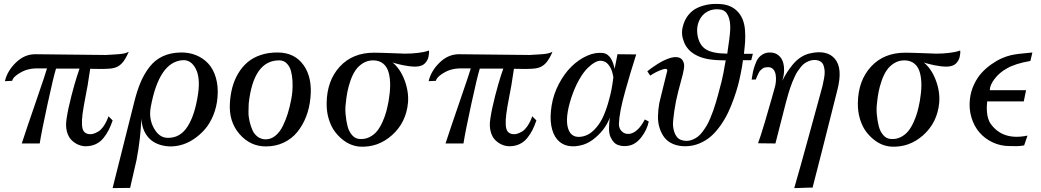

<svg xmlns="http://www.w3.org/2000/svg" viewBox="-20 -730 5299 977"><path d="M159.2 -454.1 519 -450.2Q595.2 -453.6 613.3 -458.5Q626 -461.4 634.8 -466.8L632.8 -461.4Q630.4 -456.1 627.7 -450.2Q625 -444.3 620.1 -435.8Q615.2 -427.2 609.9 -419.7Q604.5 -412.1 596.7 -404.5Q588.9 -397 580.1 -392.1Q571.3 -387.2 560.3 -384.3Q549.3 -381.3 533.4 -380.4Q517.6 -379.4 506.3 -379.2Q495.1 -378.9 472.7 -379.4Q450.2 -379.9 439 -379.9Q425.3 -284.7 414.1 -232.9Q404.3 -182.1 400.1 -150.6Q396 -119.1 397.2 -95.7Q398.4 -72.3 406.5 -61.5Q414.6 -50.8 430.2 -47.9Q440.9 -45.9 452.4 -48.6Q463.9 -51.3 478.5 -59.6Q493.2 -67.9 507.3 -88.1Q521.5 -108.4 532.2 -138.2L553.2 -117.2Q543.9 -89.8 533.2 -68.6Q522.5 -47.4 506.3 -27.3Q490.2 -7.3 467.3 3.4Q444.3 14.2 416 14.2Q397 14.2 378.4 6.3Q359.9 -1.5 343.8 -17.3Q327.6 -33.2 320.3 -61.5Q313 -89.8 318.8 -126Q326.7 -178.2 343.3 -241.9Q359.9 -305.7 372.1 -343.3L384.8 -380.9H265.1Q252.4 -340.8 221.9 -200.4Q191.4 -60.1 182.1 0H90.8Q114.7 -73.7 163.6 -215.3Q212.4 -356.9 219.2 -381.8Q208.5 -381.8 192.9 -382.1Q177.2 -382.3 171.1 -382.1Q165 -381.8 155.8 -381.6Q146.5 -381.3 139.9 -380.1Q133.3 -378.9 125 -377Q101.1 -372.1 73 -353.8Q44.9 -335.4 42 -318.8L4.9 -316.9Q17.1 -369.1 60.8 -411.6Q104.5 -454.1 159.2 -454.1Z M1086.9 -235.8Q1083 -186.5 1065.4 -143.6Q1047.9 -100.6 1021 -70.3Q994.1 -40 961.2 -19Q928.2 2 892.6 10Q856.9 18.1 822.8 13.2Q763.7 4.4 732.9 -33Q702.1 -70.3 699.2 -127Q695.8 -26.9 674.8 84L642.1 226.1Q640.1 226.1 596.7 226.6L553.2 227.1V226.1Q656.2 -183.1 663.1 -210.9Q677.7 -269.5 696 -312.5Q714.4 -355.5 741.7 -390.4Q769 -425.3 808.3 -443.6Q847.7 -461.9 898.9 -462.9Q941.4 -463.9 977.5 -449.2Q1013.7 -434.6 1039.8 -406.5Q1065.9 -378.4 1078.6 -334.2Q1091.3 -290 1086.9 -235.8ZM987.8 -252Q1000 -335 975.6 -380.9Q951.2 -426.8 909.2 -423.8Q789.1 -415 747.1 -185.1Q736.3 -127.4 762.2 -79.3Q788.1 -31.2 829.1 -28.8Q862.8 -26.9 889.6 -42Q916.5 -57.1 935.5 -87.9Q954.6 -118.7 967.3 -159.2Q980 -199.7 987.8 -252Z M1559.6 -231Q1554.7 -180.2 1537.6 -136.2Q1520.5 -92.3 1492.7 -58.1Q1464.8 -23.9 1423.8 -4.4Q1382.8 15.1 1333 15.1Q1253.4 15.1 1198.5 -48.1Q1143.6 -111.3 1149.9 -206.1Q1152.3 -248.5 1162.6 -286.4Q1172.9 -324.2 1192.6 -357.2Q1212.4 -390.1 1240 -413.6Q1267.6 -437 1306.9 -450.2Q1346.2 -463.4 1393.6 -462.9Q1479.5 -462.4 1524.9 -398.4Q1570.3 -334.5 1559.6 -231ZM1461.9 -224.1Q1465.8 -243.2 1467.8 -266.6Q1469.7 -290 1468.3 -318.4Q1466.8 -346.7 1460.4 -369.4Q1454.1 -392.1 1439 -407.5Q1423.8 -422.9 1400.9 -422.9Q1269.5 -422.9 1245.6 -203.1Q1244.6 -183.6 1244.4 -160.2Q1244.1 -136.7 1250 -112.1Q1255.9 -87.4 1264.9 -67.1Q1273.9 -46.9 1291.5 -33.9Q1309.1 -21 1332 -21Q1358.9 -21 1381.3 -39.3Q1403.8 -57.6 1419.2 -88.9Q1434.6 -120.1 1444.6 -153.1Q1454.6 -186 1461.9 -224.1Z M2163.1 -473.1Q2162.1 -472.7 2163.1 -468.5Q2164.1 -464.4 2162.8 -457Q2161.6 -449.7 2160.4 -441.4Q2159.2 -433.1 2154.3 -424.3Q2149.4 -415.5 2142.8 -408.2Q2136.2 -400.9 2124.3 -396.2Q2112.3 -391.6 2097.2 -391.1Q2082 -390.6 2064 -392.8Q2045.9 -395 2031 -398.2Q2016.1 -401.4 2003.7 -404.5Q1991.2 -407.7 1984.1 -409.9Q1977.1 -412.1 1977.5 -412.1Q2016.1 -380.9 2038.3 -322.8Q2060.5 -264.6 2056.2 -208Q2046.9 -106.9 1975.3 -42.7Q1903.8 21.5 1810.5 16.1Q1789.6 14.6 1767.1 6.1Q1744.6 -2.4 1721.9 -20.8Q1699.2 -39.1 1681.4 -64Q1663.6 -88.9 1652.6 -125.5Q1641.6 -162.1 1642.1 -205.1Q1643.6 -319.8 1709.2 -391.1Q1774.9 -462.4 1885.3 -461.9Q1900.4 -461.9 1930.9 -460.9Q1961.4 -460 1996.3 -458.7Q2031.2 -457.5 2040.5 -457Q2076.2 -457 2106.7 -460.9Q2137.2 -464.8 2149.9 -468.8ZM1957.5 -215.8Q1964.8 -258.8 1965.3 -294.4Q1965.8 -330.1 1958 -359.6Q1950.2 -389.2 1930.4 -405.8Q1910.6 -422.4 1879.4 -422.9Q1850.6 -422.9 1827.4 -408.7Q1804.2 -394.5 1789.3 -372.8Q1774.4 -351.1 1763.7 -320.6Q1752.9 -290 1747.6 -262Q1742.2 -233.9 1739.3 -202.1Q1735.8 -176.8 1738.8 -146Q1741.7 -115.2 1748.3 -88.6Q1754.9 -62 1770.8 -43.2Q1786.6 -24.4 1809.1 -22.9Q1836.9 -20.5 1860.1 -32.2Q1883.3 -43.9 1898.7 -63Q1914.1 -82 1926.5 -109.9Q1939 -137.7 1945.6 -162.6Q1952.1 -187.5 1957.5 -215.8Z M2315.4 -454.1 2675.3 -450.2Q2751.5 -453.6 2769.5 -458.5Q2782.2 -461.4 2791 -466.8L2789.1 -461.4Q2786.6 -456.1 2783.9 -450.2Q2781.2 -444.3 2776.4 -435.8Q2771.5 -427.2 2766.1 -419.7Q2760.7 -412.1 2752.9 -404.5Q2745.1 -397 2736.3 -392.1Q2727.5 -387.2 2716.6 -384.3Q2705.6 -381.3 2689.7 -380.4Q2673.8 -379.4 2662.6 -379.2Q2651.4 -378.9 2628.9 -379.4Q2606.4 -379.9 2595.2 -379.9Q2581.5 -284.7 2570.3 -232.9Q2560.5 -182.1 2556.4 -150.6Q2552.2 -119.1 2553.5 -95.7Q2554.7 -72.3 2562.7 -61.5Q2570.8 -50.8 2586.4 -47.9Q2597.2 -45.9 2608.6 -48.6Q2620.1 -51.3 2634.8 -59.6Q2649.4 -67.9 2663.6 -88.1Q2677.7 -108.4 2688.5 -138.2L2709.5 -117.2Q2700.2 -89.8 2689.5 -68.6Q2678.7 -47.4 2662.6 -27.3Q2646.5 -7.3 2623.5 3.4Q2600.6 14.2 2572.3 14.2Q2553.2 14.2 2534.7 6.3Q2516.1 -1.5 2500 -17.3Q2483.9 -33.2 2476.6 -61.5Q2469.2 -89.8 2475.1 -126Q2482.9 -178.2 2499.5 -241.9Q2516.1 -305.7 2528.3 -343.3L2541 -380.9H2421.4Q2408.7 -340.8 2378.2 -200.4Q2347.7 -60.1 2338.4 0H2247.1Q2271 -73.7 2319.8 -215.3Q2368.7 -356.9 2375.5 -381.8Q2364.7 -381.8 2349.1 -382.1Q2333.5 -382.3 2327.4 -382.1Q2321.3 -381.8 2312 -381.6Q2302.7 -381.3 2296.1 -380.1Q2289.6 -378.9 2281.2 -377Q2257.3 -372.1 2229.2 -353.8Q2201.2 -335.4 2198.2 -318.8L2161.1 -316.9Q2173.3 -369.1 2217 -411.6Q2260.7 -454.1 2315.4 -454.1Z M3281.2 -111.8Q3272.5 -69.3 3244.1 -32.5Q3215.8 4.4 3180.2 11.2Q3167 13.7 3154.8 13.4Q3142.6 13.2 3128.7 9Q3114.7 4.9 3105 -4.9Q3095.2 -14.6 3087.4 -31Q3079.6 -47.4 3079.1 -72.3Q3078.6 -97.2 3083 -131.8Q3075.2 -108.4 3057.1 -81.5Q3039.1 -54.7 3008.8 -28.8Q2978.5 -2.9 2946.3 6.8Q2904.8 19 2871.1 12.2Q2837.4 5.4 2815.4 -20.3Q2793.5 -45.9 2785.4 -89.4Q2777.3 -132.8 2787.1 -193.8Q2796.4 -250.5 2823.7 -302.7Q2851.1 -355 2887.5 -390.9Q2923.8 -426.8 2966.8 -446Q3009.8 -465.3 3049.3 -460Q3062.5 -458.5 3073.5 -449.5Q3084.5 -440.4 3090.6 -428.7Q3096.7 -417 3100.6 -405.8Q3104.5 -394.5 3106 -386.7L3107.4 -378.9L3122.1 -454.1L3217.3 -453.1Q3197.3 -389.2 3187.7 -357.4Q3178.2 -325.7 3162.1 -268.6Q3146 -211.4 3138.2 -170.7Q3130.4 -129.9 3129.4 -100.1Q3128.9 -76.2 3144.3 -61.3Q3159.7 -46.4 3182.1 -48.8Q3225.6 -54.2 3261.2 -122.1ZM3101.1 -336.9Q3100.1 -342.3 3099.1 -347.9Q3098.1 -353.5 3095 -364.3Q3091.8 -375 3087.2 -383.8Q3082.5 -392.6 3075.7 -401.4Q3068.8 -410.2 3058.6 -415.5Q3048.3 -420.9 3036.1 -420.9Q3023.4 -421.4 3006.6 -412.1Q2989.7 -402.8 2969.2 -382.8Q2948.7 -362.8 2926.5 -323.7Q2904.3 -284.7 2887.2 -232.9Q2854 -130.9 2870.6 -76.7Q2887.2 -22.5 2947.3 -36.1Q2978 -43 3003.9 -69.6Q3029.8 -96.2 3045.7 -128.9Q3061.5 -161.6 3074 -203.9Q3086.4 -246.1 3092 -276.4Q3097.7 -306.6 3101.1 -336.9Z M3811 -456.1 3802.7 -423.8H3760.7Q3755.4 -384.3 3749 -355Q3743.2 -325.2 3735.4 -295.7Q3727.5 -266.1 3714.1 -228.3Q3700.7 -190.4 3685.1 -157.5Q3669.4 -124.5 3646.7 -92Q3624 -59.6 3598.4 -36.9Q3572.8 -14.2 3538.6 0Q3504.4 14.2 3466.8 14.2Q3432.1 14.2 3405 2.7Q3377.9 -8.8 3361.8 -29.3Q3345.7 -49.8 3336.7 -77.6Q3327.6 -105.5 3328.1 -137.9Q3328.6 -170.4 3335 -206.1Q3341.3 -234.4 3355.2 -288.8Q3369.1 -343.3 3375 -368.2Q3378.9 -388.2 3341.3 -373Q3313 -361.8 3288.6 -345.2L3273.9 -367.2Q3291.5 -382.3 3325.2 -403.8Q3358.9 -425.3 3390.6 -435.1Q3415 -441.9 3431.4 -438Q3447.8 -434.1 3454.6 -420.9Q3459.5 -412.1 3460.9 -402.6Q3462.4 -393.1 3459.7 -377.7Q3457 -362.3 3454.1 -350.6Q3451.2 -338.9 3443.8 -311.8Q3436.5 -284.7 3431.6 -266.1Q3418.5 -216.3 3410.9 -163.3Q3403.3 -110.4 3404.8 -89.8Q3408.2 -54.2 3423.8 -33.9Q3439.5 -13.7 3472.7 -13.2Q3488.8 -13.2 3503.9 -19.3Q3519 -25.4 3531.2 -34.7Q3543.5 -43.9 3555.4 -60.3Q3567.4 -76.7 3576.2 -91.3Q3585 -106 3594.2 -128.4Q3603.5 -150.9 3609.4 -167.2Q3615.2 -183.6 3622.6 -208.3Q3629.9 -232.9 3633.8 -247.1Q3637.7 -261.2 3643.6 -284.4Q3649.4 -307.6 3651.9 -315.9Q3656.2 -332.5 3661.4 -359.6Q3666.5 -386.7 3669.4 -404.8Q3672.4 -422.9 3672.9 -422.9Q3616.7 -422.9 3580.3 -429.7Q3543.9 -436.5 3515.6 -453.1Q3477.5 -475.1 3461.2 -514.4Q3444.8 -553.7 3453.6 -590.8Q3461.9 -627.9 3482.7 -653.6Q3503.4 -679.2 3531.5 -691.4Q3559.6 -703.6 3588.9 -707.8Q3618.2 -711.9 3649.9 -709Q3702.6 -704.6 3734.6 -669.9Q3766.6 -635.3 3771 -576.2Q3772 -562.5 3772.2 -547.6Q3772.5 -532.7 3771.5 -518.1Q3770.5 -503.4 3769.5 -493.7Q3768.6 -483.9 3767.1 -470.9Q3765.6 -458 3765.6 -456.1ZM3695.8 -581.1Q3697.3 -622.1 3685.3 -649.4Q3673.3 -676.8 3647.9 -681.2Q3609.9 -687.5 3580.3 -671.4Q3550.8 -655.3 3537.1 -623.5Q3523.4 -591.8 3528.8 -554.2Q3537.1 -501.5 3571 -479.5Q3605 -457.5 3680.7 -457Q3694.3 -544.4 3695.8 -581.1Z M4241.7 -274.9Q4149.4 92.3 4114.7 225.1Q4111.3 224.1 4090.1 224.9Q4068.8 225.6 4044.7 226.6Q4020.5 227.5 4021.5 227.1Q4049.3 131.8 4095.2 -36.1Q4141.1 -204.1 4153.8 -250Q4160.6 -273.9 4165 -291.5Q4169.4 -309.1 4173.3 -331.1Q4177.2 -353 4176.3 -368.2Q4175.3 -383.3 4170.7 -397Q4166 -410.6 4154.1 -417.7Q4142.1 -424.8 4123.5 -424.8Q4110.4 -424.8 4097.7 -419.9Q4085 -415 4075 -408.2Q4064.9 -401.4 4055.2 -389.2Q4045.4 -377 4038.3 -366.5Q4031.2 -356 4023.7 -339.4Q4016.1 -322.8 4011.5 -311.5Q4006.8 -300.3 4000.7 -282Q3994.6 -263.7 3991.9 -254.4Q3989.3 -245.1 3984.6 -227.8Q3980 -210.4 3978.5 -206.1L3925.8 0Q3926.3 0 3904.1 -0.2Q3881.8 -0.5 3859.4 -0.7Q3836.9 -1 3837.4 -1Q3850.1 -35.6 3871.1 -105.7Q3892.1 -175.8 3906.7 -228.5L3921.4 -280.8Q3926.8 -297.9 3928.2 -315.9Q3929.7 -334 3927 -350.1Q3924.3 -366.2 3915 -377Q3905.8 -387.7 3890.6 -388.2Q3880.9 -388.2 3872.8 -386.7Q3864.7 -385.3 3858.4 -379.6Q3852.1 -374 3848.4 -370.8Q3844.7 -367.7 3839.6 -356.9Q3834.5 -346.2 3833 -342.8Q3831.5 -339.4 3825.7 -325.2Q3826.2 -325.7 3820.6 -325.4Q3814.9 -325.2 3810.1 -325Q3805.2 -324.7 3804.7 -325.2Q3808.1 -348.6 3811.5 -364.3Q3814.9 -379.9 3822.3 -400.9Q3829.6 -421.9 3838.9 -434.1Q3848.1 -446.3 3863.8 -454.8Q3879.4 -463.4 3899.4 -462.9Q3924.3 -462.4 3940.9 -449Q3957.5 -435.5 3964.1 -414.6Q3970.7 -393.6 3969.7 -368.4Q3968.8 -343.3 3960.4 -318.8Q3973.1 -343.3 3984.4 -361.1Q3995.6 -378.9 4013.9 -401.4Q4032.2 -423.8 4055.2 -438.7Q4078.1 -453.6 4104.5 -459Q4189.9 -477.5 4229.2 -429.7Q4268.6 -381.8 4241.7 -274.9Z M4866.2 -473.1Q4865.2 -472.7 4866.2 -468.5Q4867.2 -464.4 4866 -457Q4864.7 -449.7 4863.5 -441.4Q4862.3 -433.1 4857.4 -424.3Q4852.5 -415.5 4845.9 -408.2Q4839.4 -400.9 4827.4 -396.2Q4815.4 -391.6 4800.3 -391.1Q4785.2 -390.6 4767.1 -392.8Q4749 -395 4734.1 -398.2Q4719.2 -401.4 4706.8 -404.5Q4694.3 -407.7 4687.3 -409.9Q4680.2 -412.1 4680.7 -412.1Q4719.2 -380.9 4741.5 -322.8Q4763.7 -264.6 4759.3 -208Q4750 -106.9 4678.5 -42.7Q4606.9 21.5 4513.7 16.1Q4492.7 14.6 4470.2 6.1Q4447.8 -2.4 4425 -20.8Q4402.3 -39.1 4384.5 -64Q4366.7 -88.9 4355.7 -125.5Q4344.7 -162.1 4345.2 -205.1Q4346.7 -319.8 4412.4 -391.1Q4478 -462.4 4588.4 -461.9Q4603.5 -461.9 4634 -460.9Q4664.6 -460 4699.5 -458.7Q4734.4 -457.5 4743.7 -457Q4779.3 -457 4809.8 -460.9Q4840.3 -464.8 4853 -468.8ZM4660.6 -215.8Q4668 -258.8 4668.5 -294.4Q4668.9 -330.1 4661.1 -359.6Q4653.3 -389.2 4633.5 -405.8Q4613.8 -422.4 4582.5 -422.9Q4553.7 -422.9 4530.5 -408.7Q4507.3 -394.5 4492.4 -372.8Q4477.5 -351.1 4466.8 -320.6Q4456.1 -290 4450.7 -262Q4445.3 -233.9 4442.4 -202.1Q4439 -176.8 4441.9 -146Q4444.8 -115.2 4451.4 -88.6Q4458 -62 4473.9 -43.2Q4489.7 -24.4 4512.2 -22.9Q4540 -20.5 4563.2 -32.2Q4586.4 -43.9 4601.8 -63Q4617.2 -82 4629.6 -109.9Q4642.1 -137.7 4648.7 -162.6Q4655.3 -187.5 4660.6 -215.8Z M5233.4 -462.9 5223.1 -419.9Q5146.5 -406.7 5103.5 -381.8Q5065.4 -360.8 5041 -328.6Q5016.6 -296.4 5016.6 -271H5201.2L5189.5 -213.9H5003.4L5002.9 -208Q5002.4 -202.6 5002.2 -198.7Q5002 -194.8 5001.5 -187.3Q5001 -179.7 5001.5 -173.3Q5002 -167 5002.4 -158.7Q5002.9 -150.4 5004.4 -142.8Q5005.9 -135.3 5008.3 -127.2Q5010.7 -119.1 5014.2 -111.8Q5017.6 -104.5 5022.5 -98.1Q5084 -14.2 5208.5 -40L5191.4 9.8Q5181.2 11.7 5170.9 12.7Q5160.6 13.7 5154.3 13.7Q5147.9 13.7 5135.5 13.4Q5123 13.2 5116.2 13.2Q5071.3 13.2 5031.2 -5.6Q4991.2 -24.4 4963.9 -56.2Q4936.5 -87.9 4923.1 -132.6Q4909.7 -177.2 4915.5 -226.1Q4919.9 -265.6 4936.5 -300.5Q4953.1 -335.4 4975.3 -359.6Q4997.6 -383.8 5025.1 -403.1Q5052.7 -422.4 5077.1 -433.1Q5101.6 -443.8 5124.5 -449.2Q5138.7 -452.6 5166 -456.1Q5193.4 -459.5 5213.4 -460.9Z"/></svg>

Font: GFS Olga
Style: Regular
Weight: 400
Designer: George Matthiopoulos
Foundry: George Matthiopoulos
Version: Version 1.0